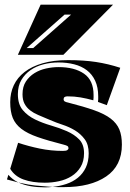

<svg xmlns="http://www.w3.org/2000/svg" viewBox="-20 -795 562 827"><path d="M505 -172Q505 -81 437.5 -35Q370 11 255 11Q242 11 229.5 11Q217 11 206 10Q237 7 265.5 -2.5Q294 -12 315.5 -29.5Q337 -47 349.5 -73Q362 -99 362 -135Q362 -172 345 -195Q328 -218 303.5 -233Q279 -248 250 -257.5Q221 -267 196 -278L184 -283Q163 -292 144 -300Q125 -308 110 -319.5Q95 -331 86 -347.5Q77 -364 77 -389Q77 -422 91.5 -444Q106 -466 128.5 -480Q151 -494 178.5 -500Q206 -506 232 -506Q301 -506 342 -477.5Q383 -449 383 -386Q383 -381 383 -375Q383 -369 382 -363Q353 -371 326.5 -375.5Q300 -380 271 -380Q254 -380 254 -368Q254 -361 259 -358Q264 -355 274 -353Q341 -336 386 -320Q431 -304 457 -284Q483 -264 494 -237.5Q505 -211 505 -172ZM58 -180Q103 -165 151.5 -155Q200 -145 251 -145Q265 -145 270 -148.5Q275 -152 275 -157Q275 -163 270.5 -166Q266 -169 254 -172Q187 -189 142.5 -204.5Q98 -220 72 -240Q46 -260 35 -287Q24 -314 24 -355Q24 -395 39.5 -428Q55 -461 86 -485Q117 -509 163.5 -522.5Q210 -536 273 -536Q341 -536 393.5 -528Q446 -520 498 -503L440 -342L402 -356Q403 -362 403 -368Q403 -374 403 -380Q403 -419 390 -447Q377 -475 354 -492.5Q331 -510 299.5 -518Q268 -526 232 -526Q199 -526 167.5 -518Q136 -510 111.5 -493Q87 -476 72 -450.5Q57 -425 57 -389Q57 -346 78 -321Q99 -296 131 -280.5Q163 -265 199.5 -254.5Q236 -244 268 -230Q300 -216 321 -194.5Q342 -173 342 -135Q342 -100 327 -75.5Q312 -51 288 -36Q264 -21 234 -14.5Q204 -8 173 -8Q119 -8 81 -22Q43 -36 24 -68ZM206 10Q198 11 189.5 11.5Q181 12 173 12Q141 12 112 7Q83 2 59 -9L73 -6Q103 1 131.5 4Q160 7 189 9ZM10 -22 16 -42Q33 -22 59 -9ZM253 -559H57L155 -775H467ZM286 -732H258L95 -588H123Z"/></svg>

Font: J.M. Nexus Grotesque
Style: Regular
Weight: 900
Designer: deFharo
Foundry: deFharo
Version: Version 3.003